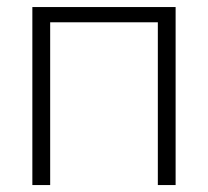

<svg xmlns="http://www.w3.org/2000/svg" viewBox="-20 -533 599 553"><path d="M73.2 0V-512.7H485.8V0H434.6V-468.8H124.5V0Z"/></svg>

Font: Sansation Light
Style: Light
Weight: 300
Designer: Bernd Montag
Version: Version 1.301